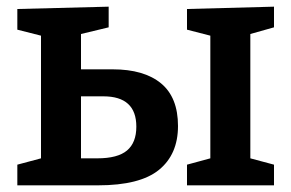

<svg xmlns="http://www.w3.org/2000/svg" viewBox="-20 -556 873 576"><path d="M802 -62V0H541V-62L611 -81V-449L541 -467V-529L802 -536V-474L731 -454V-81ZM32 0V-62L103 -81V-449L32 -467V-529L306 -536V-474L223 -454V-348H318Q412 -348 463 -306Q514 -264 514 -178Q514 -93 457 -46.5Q400 0 274 0ZM290 -267H223V-81H272Q333 -81 361 -104.5Q389 -128 389 -176Q389 -267 290 -267Z"/></svg>

Font: Bitter SemiBold
Style: Regular
Weight: 600
Designer: Sol Matas, and Bitter project Authors
Foundry: Sol Matas
Version: Version 2.001